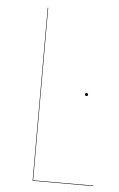

<svg xmlns="http://www.w3.org/2000/svg" viewBox="-51 -716 465 752"><g transform="rotate(5 182.0 -340.0)"><path d="M107.9 -680.2V-2H344.2V0H106V-680.2ZM287.1 -360.8Q293 -360.8 293 -355Q293 -349.1 287.1 -349.1Q280.8 -349.1 280.8 -355Q280.8 -360.8 287.1 -360.8Z"/></g></svg>

Font: Fira Sans Compressed Two
Style: Regular
Weight: 100
Width: 1
Designer: Carrois Corporate & Edenspiekermann AG
Foundry: Carrois Corporate GbR & Edenspiekermann AG
Version: Version 4.203;PS 004.203;hotconv 1.0.88;makeotf.lib2.5.64775